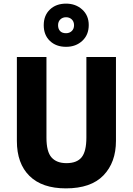

<svg xmlns="http://www.w3.org/2000/svg" viewBox="-20 -1028 731 1058"><path d="M619 -252Q619 -133 550 -61.5Q481 10 343 10Q212 10 142.5 -58.5Q73 -127 73 -251V-714H236V-269Q236 -192 264 -160.5Q292 -129 346 -129Q404 -129 430 -161.5Q456 -194 456 -270V-714H619ZM344 -770Q289 -770 255 -802.5Q221 -835 221 -889Q221 -943 255 -975.5Q289 -1008 344 -1008Q397 -1008 433 -975.5Q469 -943 469 -890Q469 -836 433.5 -803Q398 -770 344 -770ZM344 -845Q363 -845 375.5 -857Q388 -869 388 -889Q388 -909 375.5 -921Q363 -933 344 -933Q325 -933 312.5 -921Q300 -909 300 -889Q300 -869 311 -857Q322 -845 344 -845Z"/></svg>

Font: Noto Sans Malayalam SemiCondensed ExtraBold
Style: Regular
Weight: 800
Width: 4
Designer: Jelle Bosma - Monotype Design Team
Foundry: Monotype Imaging Inc.
Version: Version 2.104; ttfautohint (v1.8.4.7-5d5b)